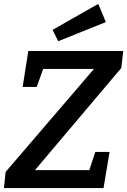

<svg xmlns="http://www.w3.org/2000/svg" viewBox="-20 -963 651 983"><path d="M611 -702 601 -615 159 -92H437L468 -185H541L510 0H0L9 -83L461 -610H201L168 -518H96L125 -702ZM522 -850 278 -752 249 -810 483 -943Z"/></svg>

Font: Bitter Pro SemiBold
Style: Italic
Weight: 600
Italic angle: -9°
Designer: Sol Matas, and Bitter project Authors
Foundry: Sol Matas
Version: Version 1.010